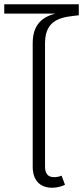

<svg xmlns="http://www.w3.org/2000/svg" viewBox="-37 -873 391 904"><path d="M334 -801V-853H-17V-809H224C169 -795 117 -763 117 -670V-88C117 -21 154 11 209 11C231 11 253 5 269 -3L253 -46C242 -41 230 -39 217 -39C188 -39 175 -56 175 -90V-670C175 -790 265 -793 334 -801Z"/></svg>

Font: FiraGO Light
Style: Regular
Weight: 300
Designer: bBox Type
Foundry: bBox Type GmbH
Version: Version 1.001;PS 001.001;hotconv 1.0.88;makeotf.lib2.5.64775